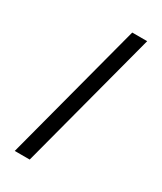

<svg xmlns="http://www.w3.org/2000/svg" viewBox="-175 -747 685 812"><g transform="rotate(30 167.0 -341.0)"><path d="M41 0 221 -682H294L114 0Z"/></g></svg>

Font: Montagu Slab Medium
Style: Regular
Weight: 500
Version: Version 1.000